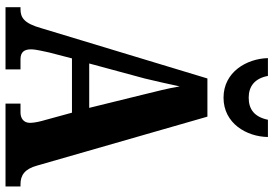

<svg xmlns="http://www.w3.org/2000/svg" viewBox="-164 -804 968 679"><g transform="rotate(90 319.5 -464.0)"><path d="M325 -771C416 -771 463 -853 464 -928H403C393 -880 366 -860 325 -860C286 -860 257 -880 248 -928H185C187 -853 234 -771 325 -771ZM5 0H225V-53H189C163 -53 154 -67 154 -90C154 -109 162 -138 165 -154L186 -235H378L404 -140C408 -127 414 -103 414 -87C414 -63 397 -53 377 -53H346V0H639V-53H631C599 -53 577 -68 565 -112L392 -714H257L79 -126C62 -65 41 -53 12 -53H5ZM204 -296 257 -492C267 -532 276 -575 285 -616C292 -574 303 -532 314 -487L361 -296Z"/></g></svg>

Font: Noto Serif Tamil ExtraCondensed ExtraBold
Style: Regular
Weight: 800
Width: 2
Designer: Indian Type Foundry, Tom Grace, and the Monotype Design Team
Foundry: Monotype Imaging Inc.
Version: Version 2.004